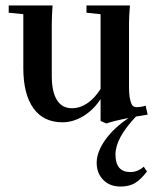

<svg xmlns="http://www.w3.org/2000/svg" viewBox="-20 -434 568 699"><path d="M207.5 11.2Q138.2 11.2 101.6 -40Q64.9 -91.3 64.9 -186V-382.3L11.7 -387.7V-414.1H171.4Q168.5 -373 168.5 -349.1V-157.2Q168.5 -100.6 187 -70.3Q205.6 -40 241.7 -40Q271.5 -40 298.3 -58.3Q325.2 -76.7 346.2 -110.4V-382.3L294.9 -387.7V-414.1H453.1Q449.7 -376 449.7 -349.1V-118.7Q449.7 -88.4 453.9 -71Q458 -53.7 463.4 -48.8Q468.8 -43.9 477.1 -43.9Q494.1 -43.9 510.3 -49.3L517.6 -16.6Q502 -14.6 475.1 -9.8Q400.4 68.8 400.4 128.4Q400.4 192.4 454.6 192.4Q481 192.4 503.4 172.9L515.1 190.4Q491.7 220.7 470.7 232.9Q449.7 245.1 418.9 245.1Q379.4 245.1 355.7 220.7Q332 196.3 332 158.7Q332 119.6 362.8 75.9Q393.6 32.2 448.2 -4.4Q393.1 6.3 367.2 15.6L346.2 6.3V-73.2Q320.3 -33.7 283.2 -11.2Q246.1 11.2 207.5 11.2Z"/></svg>

Font: Elstob 18pt SemiBold
Style: Regular
Weight: 600
Designer: Peter S. Baker
Version: Version 1.015